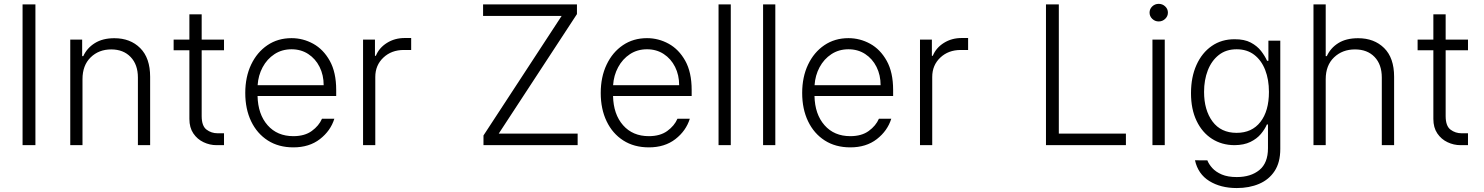

<svg xmlns="http://www.w3.org/2000/svg" viewBox="-20 -750 7665 992"><path d="M163 -727.3V0H96.6V-727.3Z M406.2 -340.9V0H343V-545.5H404.5V-459.9H410.2Q429.3 -501.8 470 -527.2Q510.7 -552.6 570.7 -552.6Q653.4 -552.6 704.5 -501.4Q755.7 -450.3 755.7 -353.3V0H692.5V-349.4Q692.5 -416.2 655 -455.4Q617.5 -494.7 554.7 -494.7Q490.4 -494.7 448.3 -453.5Q406.2 -412.3 406.2 -340.9Z M1137.4 -545.5V-490.4H1022V-150.6Q1022 -99.1 1047.1 -80.3Q1072.1 -61.4 1104.4 -61.4H1137.4V0H1098.7Q1063.9 0 1031.6 -15.3Q999.3 -30.5 978.9 -60.7Q958.5 -90.9 958.5 -135.3V-490.4H877.1V-545.5H958.5V-676.1H1022V-545.5Z M1495.7 11.4Q1419.4 11.4 1363.6 -24.3Q1307.9 -60 1277.5 -123.4Q1247.2 -186.8 1247.2 -269.5Q1247.2 -352.3 1277.5 -416.2Q1307.9 -480.1 1361.7 -516.5Q1415.5 -552.9 1486.2 -552.9Q1545.5 -552.9 1598.2 -524Q1650.9 -495 1683.9 -435.7Q1717 -376.4 1717 -285.2V-253.9H1310.7Q1312.9 -159.4 1362.6 -103Q1412.3 -46.5 1495.7 -46.5Q1554 -46.5 1590.9 -73.3Q1627.8 -100.1 1643.5 -136.4H1707.4Q1687.9 -73.9 1632.8 -31.2Q1577.8 11.4 1495.7 11.4ZM1311.1 -309.7H1652.3Q1652.3 -362.2 1631.2 -404.3Q1610.1 -446.4 1572.6 -470.9Q1535.2 -495.4 1486.2 -495.4Q1436.4 -495.4 1398.1 -470.2Q1359.7 -445 1337 -402.7Q1314.3 -360.4 1311.1 -309.7Z M1855.8 0V-545.5H1917.3V-461.6H1921.9Q1938.6 -502.8 1979 -528.2Q2019.5 -553.6 2071 -553.6H2104.4V-491.8H2066.4Q2002.5 -491.8 1960.8 -452.4Q1919 -413 1919 -352.3V0Z M2478 0V-50.1L2881.7 -667.6H2475.9V-727.3H2960.9V-677.2L2556.8 -59.7H2964.5V0Z M3332.4 11.4Q3256 11.4 3200.3 -24.3Q3144.5 -60 3114.2 -123.4Q3083.8 -186.8 3083.8 -269.5Q3083.8 -352.3 3114.2 -416.2Q3144.5 -480.1 3198.3 -516.5Q3252.1 -552.9 3322.8 -552.9Q3382.1 -552.9 3434.8 -524Q3487.6 -495 3520.6 -435.7Q3553.6 -376.4 3553.6 -285.2V-253.9H3147.4Q3149.5 -159.4 3199.2 -103Q3248.9 -46.5 3332.4 -46.5Q3390.6 -46.5 3427.6 -73.3Q3464.5 -100.1 3480.1 -136.4H3544Q3524.5 -73.9 3469.5 -31.2Q3414.4 11.4 3332.4 11.4ZM3147.7 -309.7H3489Q3489 -362.2 3467.9 -404.3Q3446.7 -446.4 3409.3 -470.9Q3371.8 -495.4 3322.8 -495.4Q3273.1 -495.4 3234.7 -470.2Q3196.4 -445 3173.7 -402.7Q3150.9 -360.4 3147.7 -309.7Z M3755.7 -727.3V0H3692.5V-727.3Z M3985.8 -727.3V0H3922.6V-727.3Z M4373.2 11.4Q4296.9 11.4 4241.1 -24.3Q4185.4 -60 4155 -123.4Q4124.6 -186.8 4124.6 -269.5Q4124.6 -352.3 4155 -416.2Q4185.4 -480.1 4239.2 -516.5Q4293 -552.9 4363.6 -552.9Q4422.9 -552.9 4475.7 -524Q4528.4 -495 4561.4 -435.7Q4594.5 -376.4 4594.5 -285.2V-253.9H4188.2Q4190.3 -159.4 4240.1 -103Q4289.8 -46.5 4373.2 -46.5Q4431.5 -46.5 4468.4 -73.3Q4505.3 -100.1 4521 -136.4H4584.9Q4565.3 -73.9 4510.3 -31.2Q4455.3 11.4 4373.2 11.4ZM4188.6 -309.7H4529.8Q4529.8 -362.2 4508.7 -404.3Q4487.6 -446.4 4450.1 -470.9Q4412.6 -495.4 4363.6 -495.4Q4313.9 -495.4 4275.6 -470.2Q4237.2 -445 4214.5 -402.7Q4191.8 -360.4 4188.6 -309.7Z M4733.3 0V-545.5H4794.7V-461.6H4799.4Q4816.1 -502.8 4856.5 -528.2Q4897 -553.6 4948.5 -553.6H4981.9V-491.8H4943.9Q4880 -491.8 4838.2 -452.4Q4796.5 -413 4796.5 -352.3V0Z M5384.2 0V-727.3H5450.6V-59.7H5797.2V0Z M5934.3 0V-545.5H5997.9V0ZM5966.6 -639.2Q5947.1 -639.2 5933.2 -652.7Q5919.4 -666.2 5919.4 -684.7Q5919.4 -703.5 5933.2 -716.8Q5947.1 -730.1 5966.6 -730.1Q5986.2 -730.1 6000.2 -716.8Q6014.2 -703.5 6014.2 -684.7Q6014.2 -666.2 6000.2 -652.7Q5986.2 -639.2 5966.6 -639.2Z M6370 221.6Q6286.6 221.6 6228.2 185.4Q6169.7 149.1 6154.1 78.1L6218 78.5Q6225.5 98 6243.4 118.1Q6261.4 138.1 6292.4 151.5Q6323.5 164.8 6370 164.8Q6442.5 164.8 6486.9 128.4Q6531.2 92 6531.2 16V-106.9H6525.6Q6514.9 -82 6494.3 -57.5Q6473.7 -33 6440.3 -16.7Q6407 -0.4 6358 0Q6292.6 -0.4 6242 -32.7Q6191.4 -65 6162.5 -125.2Q6133.5 -185.4 6133.5 -268.5Q6133.5 -351.6 6161.8 -414.4Q6190 -477.3 6240.8 -512.4Q6291.5 -547.6 6359 -547.2Q6409.4 -547.6 6442.5 -530Q6475.5 -512.4 6495.6 -486.5Q6515.6 -460.6 6526.6 -435.7H6533.4V-539.8H6594.8V19.9Q6594.8 89.1 6565.5 133.7Q6536.2 178.3 6485.4 199.9Q6434.7 221.6 6370 221.6ZM6369.3 -63.6Q6448.2 -63.6 6492.2 -120Q6536.2 -176.5 6536.2 -275.2Q6536.2 -339.1 6516.7 -388.8Q6497.2 -438.6 6460 -467Q6422.9 -495.4 6369.3 -495.4Q6314.6 -495.4 6277.2 -465.9Q6239.7 -436.4 6220.3 -386.5Q6201 -336.6 6201 -275.2Q6201 -181.5 6244.5 -122.5Q6288 -63.6 6369.3 -63.6Z M6829.5 -340.9V0H6766.3V-727.3H6829.5V-459.9H6835.2Q6854.4 -502.1 6894.7 -527.3Q6935 -552.6 6996.8 -552.6Q7079.9 -552.6 7131.4 -501.8Q7182.9 -451 7182.9 -353.3V0H7119.3V-349.4Q7119.3 -416.9 7081.9 -455.8Q7044.4 -494.7 6980.8 -494.7Q6915.5 -494.7 6872.5 -453.5Q6829.5 -412.3 6829.5 -340.9Z M7564.6 -545.5V-490.4H7449.2V-150.6Q7449.2 -99.1 7474.3 -80.3Q7499.3 -61.4 7531.6 -61.4H7564.6V0H7525.9Q7491.1 0 7458.8 -15.3Q7426.5 -30.5 7406.1 -60.7Q7385.7 -90.9 7385.7 -135.3V-490.4H7304.3V-545.5H7385.7V-676.1H7449.2V-545.5Z"/></svg>

Font: Inter Zeller Light
Style: Regular
Weight: 300
Designer: Rasmus Andersson; Joe Bland
Foundry: zeller
Version: Version 3.015;git-dec3a8cb1